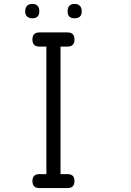

<svg xmlns="http://www.w3.org/2000/svg" viewBox="-20 -957 665 977"><path d="M180 -720H216V-71H180C156.7 -71 145 -59.3 145 -36C145 -12 156.7 0 180 0H259H324C347.3 0 359 -12 359 -36C359 -59.3 347.3 -71 324 -71H288V-720H324C347.3 -720 359 -732 359 -756C359 -780 347.3 -792 324 -792H180C156.7 -792 145 -780 145 -756C145 -732 156.7 -720 180 -720ZM145 -937C121 -937 108.7 -924.3 108 -899C108.7 -875.7 121 -864 145 -864C168.3 -864 180 -875.7 180 -899C180 -924.3 168.3 -937 145 -937ZM359 -937C335.7 -937 324 -924.3 324 -899C324 -875.7 335.7 -864 359 -864C383.7 -864 396 -875.7 396 -899C395.3 -924.3 383 -937 359 -937Z"/></svg>

Font: Semi-Coder
Style: Regular
Weight: 400
Version: 0.1000